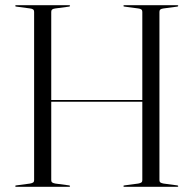

<svg xmlns="http://www.w3.org/2000/svg" viewBox="-20 -720 746 740"><path d="M150.5 -334.5H554.5V-328H150.5ZM177.5 -25.5Q177.5 -19.5 181.2 -16.8Q185 -14 193.5 -12.5L246 -5.5Q250 -5 250 -2.5Q250 -1.5 249.2 -0.8Q248.5 0 246.5 0H42.5Q40.5 0 39.5 -0.8Q38.5 -1.5 38.5 -2.5Q38.5 -5 43 -5.5L95.5 -12.5Q104 -14 107.8 -16.8Q111.5 -19.5 111.5 -25.5V-674.5Q111.5 -680.5 107.8 -683.5Q104 -686.5 95.5 -687.5L43 -694.5Q38.5 -695 38.5 -697.5Q38.5 -698.5 39.5 -699.2Q40.5 -700 42.5 -700H246.5Q248.5 -700 249.2 -699.2Q250 -698.5 250 -697.5Q250 -695 246 -694.5L193.5 -687.5Q185 -686.5 181.2 -683.5Q177.5 -680.5 177.5 -674.5ZM594.5 -25.5Q594.5 -19.5 598.2 -16.8Q602 -14 610.5 -12.5L663 -5.5Q667 -5 667 -2.5Q667 -1.5 666.2 -0.8Q665.5 0 663.5 0H459.5Q457.5 0 456.5 -0.8Q455.5 -1.5 455.5 -2.5Q455.5 -5 460 -5.5L512.5 -12.5Q521 -14 524.8 -16.8Q528.5 -19.5 528.5 -25.5V-674.5Q528.5 -680.5 524.8 -683.5Q521 -686.5 512.5 -687.5L460 -694.5Q455.5 -695 455.5 -697.5Q455.5 -698.5 456.5 -699.2Q457.5 -700 459.5 -700H663.5Q665.5 -700 666.2 -699.2Q667 -698.5 667 -697.5Q667 -695 663 -694.5L610.5 -687.5Q602 -686.5 598.2 -683.5Q594.5 -680.5 594.5 -674.5Z"/></svg>

Font: Fraunces 120pt Light
Style: Regular
Weight: 300
Version: Version 1.000;[b76b70a41]